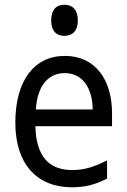

<svg xmlns="http://www.w3.org/2000/svg" viewBox="-20 -784 540 814"><path d="M253 -632C287 -632 310 -653 310 -697C310 -743 287 -764 253 -764C219 -764 197 -743 197 -697C197 -654 218 -632 253 -632ZM285 10C342 10 386 -2 434 -27V-104C384 -79 341 -63 287 -63C184 -63 133 -125 130 -249H455V-304C455 -447 383 -547 255 -547C124 -547 45 -441 45 -264C45 -88 137 10 285 10ZM373 -320H132C138 -418 183 -474 254 -474C331 -474 372 -410 373 -320Z"/></svg>

Font: Noto Sans Mono ExtraCondensed
Style: Regular
Weight: 400
Width: 2
Designer: Monotype Design Team
Foundry: Monotype Imaging Inc.
Version: Version 2.014